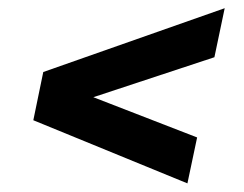

<svg xmlns="http://www.w3.org/2000/svg" viewBox="-20 -483 587 461"><path d="M430 -42.7 60 -194.3 83.9 -310.1 519.5 -463.3 494.8 -345.6 204.1 -249.6 453.3 -153Z"/></svg>

Font: Saira Thin
Style: Italic
Weight: 100
Italic angle: -12°
Designer: Hector Gatti with collaboration of the Omnibus-Type team
Foundry: Omnibus-Type
Version: Version 1.101